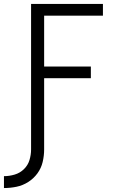

<svg xmlns="http://www.w3.org/2000/svg" viewBox="-29 -755 625 970"><path d="M-9 195Q23 195 54.5 188.5Q86 182 113.5 164.5Q141 147 160 121Q179 95 186.5 63.5Q194 32 194 0V-360H430V-419H194V-676H491V-735H128V0Q128 27 120 53.5Q112 80 92 99.5Q72 119 45 127Q18 135 -9 135Z"/></svg>

Font: Iosevka Sparkle Light
Style: Regular
Weight: 300
Designer: Belleve Invis
Foundry: Belleve Invis
Version: Version 4.5.0; ttfautohint (v1.8.3)